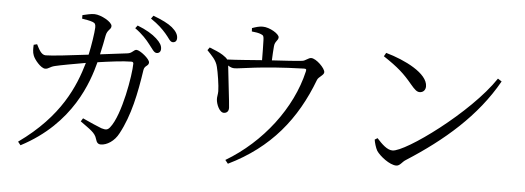

<svg xmlns="http://www.w3.org/2000/svg" viewBox="-52 -933 3105 1136"><g transform="rotate(5 1500.0 -365.0)"><path d="M398 -728C416 -725 444 -721 462 -714C477 -708 480 -701 480 -682C479 -652 467 -573 455 -519C345 -505 235 -493 202 -493C175 -493 160 -527 146 -554L126 -549C125 -529 124 -505 132 -486C140 -463 180 -414 206 -414C226 -414 232 -428 263 -435C291 -442 379 -458 443 -469C402 -328 327 -143 84 30L100 50C399 -106 480 -360 511 -479C573 -488 661 -500 711 -500C719 -500 723 -496 723 -489C723 -425 683 -181 619 -102C605 -85 595 -84 568 -92C548 -99 497 -122 455 -141L443 -122C500 -80 532 -63 542 -26C548 -5 556 4 573 4C608 4 653 -23 678 -72C738 -183 765 -316 786 -457C790 -485 815 -482 815 -504C815 -525 756 -572 735 -572C719 -572 711 -550 684 -547C651 -543 590 -535 522 -527C532 -568 540 -613 545 -639C552 -677 575 -677 575 -699C575 -724 508 -760 470 -761C451 -762 419 -754 398 -749ZM716 -699C760 -668 787 -637 807 -611C827 -587 838 -564 855 -564C869 -564 879 -573 879 -590C879 -610 869 -627 844 -650C819 -673 781 -696 729 -716ZM804 -764C850 -733 874 -709 896 -684C918 -660 927 -636 944 -636C959 -636 968 -645 968 -662C968 -682 957 -702 931 -724C907 -744 868 -763 817 -782Z M1405 -740C1425 -738 1447 -735 1460 -729C1476 -723 1477 -717 1478 -695C1479 -671 1480 -612 1480 -576C1412 -571 1330 -564 1274 -562C1269 -570 1260 -577 1245 -587C1222 -602 1194 -612 1165 -624L1153 -607C1180 -578 1208 -553 1217 -514C1225 -484 1238 -403 1238 -370C1238 -353 1233 -335 1234 -323C1235 -294 1256 -244 1283 -246C1299 -247 1311 -257 1310 -279C1310 -297 1287 -483 1283 -527C1297 -518 1308 -514 1321 -514C1357 -514 1466 -540 1731 -548C1745 -548 1747 -546 1744 -532C1693 -311 1529 -96 1315 31L1332 52C1579 -68 1724 -250 1814 -488C1821 -507 1853 -519 1853 -537C1853 -560 1799 -614 1769 -614C1753 -614 1736 -595 1718 -593C1677 -588 1603 -584 1538 -580C1539 -608 1541 -643 1543 -664C1545 -694 1566 -700 1566 -719C1566 -739 1509 -774 1467 -774C1446 -774 1427 -768 1404 -760Z M2196 -662C2284 -604 2322 -569 2370 -511C2396 -480 2409 -469 2425 -469C2446 -469 2460 -484 2460 -506C2460 -583 2322 -651 2208 -683ZM2295 -111C2263 -111 2231 -143 2201 -176L2185 -166C2187 -150 2196 -118 2206 -101C2226 -71 2286 -24 2325 -24C2347 -24 2358 -49 2378 -61C2597 -201 2783 -361 2903 -574L2880 -589C2738 -376 2372 -111 2295 -111Z"/></g></svg>

Font: Source Han Serif K
Style: Regular
Weight: 400
Designer: Ryoko NISHIZUKA 西塚涼子 (kana & ideographs); Frank Grießhammer (Latin, Greek & Cyrillic); Wenlong ZHANG 张文龙 (bopomofo); San
Foundry: Adobe Systems Incorporated
Version: Version 1.001;PS 1.001;hotconv 16.6.54;makeotf.lib2.5.65590